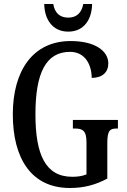

<svg xmlns="http://www.w3.org/2000/svg" viewBox="-20 -929 632 959"><path d="M321 -771C401 -771 439 -834 440 -909H396C387 -861 359 -841 321 -841C282 -841 254 -861 246 -909H201C202 -834 241 -771 321 -771ZM329 10C400 10 458 -6 516 -37V-215C516 -278 530 -287 562 -287H569V-330H344V-287H354C391 -287 412 -278 412 -219V-58C391 -49 366 -46 341 -46C207 -46 157 -157 157 -358C157 -566 210 -670 330 -670C406 -670 438 -604 438 -540C491 -540 521 -568 521 -612C521 -675 454 -724 333 -724C143 -724 44 -574 44 -358C44 -137 137 10 329 10Z"/></svg>

Font: Noto Serif Devanagari ExtraCondensed Medium
Style: Regular
Weight: 500
Width: 2
Designer: Universal Thirst, Indian Type Foundry and the Monotype Design Team
Foundry: Monotype Imaging Inc.
Version: Version 2.004